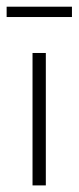

<svg xmlns="http://www.w3.org/2000/svg" viewBox="-25 -562 238 582"><path d="M73.6 0V-401.4H113.9V0ZM-4.9 -510.4V-541.7H193.1V-510.4Z"/></svg>

Font: Afacad Flux ExtraLight
Style: Regular
Weight: 250
Designer: Kristian Moeller
Foundry: Dicotype
Version: Version 1.100